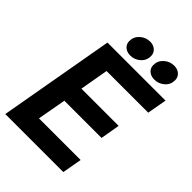

<svg xmlns="http://www.w3.org/2000/svg" viewBox="-270 -1074 1193 1193"><g transform="rotate(45 326.0 -477.5)"><path d="M517 0H7L142 -763H652L629 -634H263L230 -446H557L535 -318H208L174 -129H540ZM231 -866Q231 -904 259.5 -929.5Q288 -955 326 -955Q355 -955 374 -938Q393 -921 393 -894Q393 -856 364.5 -831Q336 -806 299 -806Q269 -806 250 -822.5Q231 -839 231 -866ZM442 -866Q442 -904 470.5 -929.5Q499 -955 537 -955Q567 -955 586 -938Q605 -921 605 -894Q605 -856 576.5 -831Q548 -806 510 -806Q480 -806 461 -822.5Q442 -839 442 -866Z"/></g></svg>

Font: Open Sauce Sans
Style: Bold Italic
Weight: 700
Italic angle: -10°
Designer: Alfredo Marco Pradil
Foundry: Creative Sauce Fz LLC
Version: Version 1.477